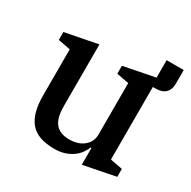

<svg xmlns="http://www.w3.org/2000/svg" viewBox="-145 -770 921 924"><g transform="rotate(30 315.5 -308.0)"><path d="M270 12Q175 12 135 -36.5Q95 -85 95 -182V-440L27 -453V-497L207 -532V-188Q207 -123 232 -93Q257 -63 311 -63Q331 -63 350.5 -68.5Q370 -74 385.5 -85.5Q401 -97 410.5 -114Q420 -131 420 -155V-440L352 -453V-497L525 -531V-628H620V-551Q620 -519 601.5 -501Q583 -483 544 -483H532V-80L600 -67V-23L423 12V-81H418Q412 -64 399.5 -47Q387 -30 368.5 -17Q350 -4 325.5 4Q301 12 270 12Z"/></g></svg>

Font: IBM Plex Serif Medm
Style: Regular
Weight: 500
Designer: Mike Abbink, Paul van der Laan, Pieter van Rosmalen
Foundry: Bold Monday
Version: Version 3.001